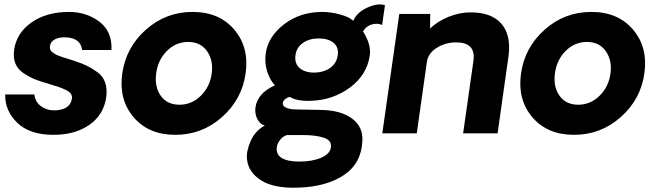

<svg xmlns="http://www.w3.org/2000/svg" viewBox="-20 -614 3026 884"><path d="M226.1 6.8Q116.2 6.8 59.1 -49.1Q2 -105 3.9 -179.2H138.2Q142.1 -143.1 171.1 -123.5Q200.2 -104 236.8 -106Q302.7 -109.9 311 -159.2Q313 -172.4 306.4 -182.1Q299.8 -191.9 282 -200.4Q264.2 -209 250.5 -213.4Q236.8 -217.8 207 -227.1Q168 -238.3 144 -247.6Q120.1 -256.8 91.6 -274.9Q63 -293 51.5 -320.1Q40 -347.2 44.9 -383.8Q56.2 -462.9 125.5 -511Q194.8 -559.1 297.9 -559.1Q377.9 -559.1 437.5 -514.2Q497.1 -469.2 493.2 -383.8H357.9Q352.1 -438 285.2 -441.9Q254.4 -443.8 233.6 -433.3Q212.9 -422.9 210 -401.9Q209 -394 210.9 -387.5Q212.9 -380.9 219 -375.5Q225.1 -370.1 231 -366.5Q236.8 -362.8 249 -357.9Q261.2 -353 269 -350.6Q276.9 -348.1 293.5 -343Q310.1 -337.9 318.8 -335Q356 -322.8 378.9 -311.8Q401.9 -300.8 428 -282Q454.1 -263.2 464.1 -234.1Q474.1 -205.1 469.2 -167Q458 -85.9 392.1 -39.6Q326.2 6.8 226.1 6.8Z M1001.7 -74.5Q909.7 6.8 786.9 6.8Q664.1 6.8 595 -74.5Q525.9 -155.8 543 -275.9Q560.1 -396 651.9 -477.5Q743.7 -559.1 866.7 -559.1Q989.7 -559.1 1058.8 -477.5Q1127.9 -396 1110.8 -275.9Q1093.8 -155.8 1001.7 -74.5ZM806.6 -131.8Q862.8 -131.8 904.8 -173.3Q946.8 -214.8 954.8 -275.9Q962.9 -336.9 932.9 -378.9Q902.8 -420.9 846.7 -420.9Q789.6 -420.9 748.3 -379.4Q707 -337.9 699 -275.9Q690.9 -213.9 720.2 -172.9Q749.5 -131.8 806.6 -131.8Z M1352.5 250Q1240.7 253.9 1181.6 216.1Q1122.6 178.2 1117.2 118.2Q1113.3 81.1 1134.8 33.9Q1156.2 -13.2 1199.2 -36.1Q1176.3 -42 1164.3 -66.9Q1152.3 -91.8 1156.2 -120.1Q1166 -185.1 1245.6 -221.2Q1223.6 -244.1 1210.4 -284.2Q1197.3 -324.2 1203.6 -369.1Q1214.8 -446.3 1288.6 -502.7Q1362.3 -559.1 1464.4 -559.1Q1501.5 -559.1 1544.9 -547.6Q1588.4 -536.1 1606.4 -518.1Q1623.5 -558.1 1672.4 -579.6Q1721.2 -601.1 1752.4 -589.8Q1743.7 -524.9 1739.3 -499Q1719.2 -508.8 1692.4 -501.5Q1665.5 -494.1 1651.4 -469.2Q1689.5 -410.2 1682.6 -358.9Q1669.4 -269 1591.8 -211.4Q1514.2 -153.8 1413.6 -149.9Q1348.6 -147 1313.5 -168Q1297.4 -163.1 1288.8 -153.6Q1280.3 -144 1282.2 -134.8Q1287.1 -109.9 1352.5 -109.9L1459.5 -107.9Q1550.3 -106 1601.3 -67.9Q1652.3 -29.8 1648.4 35.2Q1643.6 139.2 1562.5 192.6Q1481.4 246.1 1352.5 250ZM1535.2 -360.8Q1540 -397 1515.6 -417Q1491.2 -437 1447.3 -437Q1404.3 -437 1374.8 -416.5Q1345.2 -396 1340.3 -358.9Q1335.4 -321.8 1359.4 -300.8Q1383.3 -279.8 1425.3 -279.8Q1469.2 -279.8 1499.8 -301.3Q1530.3 -322.8 1535.2 -360.8ZM1503.4 64.9Q1508.3 32.7 1471.4 20.3Q1434.6 7.8 1375.5 7.8H1301.3Q1283.2 12.7 1269.8 29.8Q1256.3 46.9 1254.4 64.9Q1250.5 97.2 1277.3 113.5Q1304.2 129.9 1358.4 129.9Q1417.5 129.9 1458.5 112.3Q1499.5 94.7 1503.4 64.9Z M2147 -557.1Q2243.2 -557.1 2288.6 -504.6Q2334 -452.1 2321.3 -356L2271 0H2112.3L2160.2 -336.9Q2169.9 -418.9 2080.1 -418.9Q2031.2 -418.9 1991.2 -394Q1951.2 -369.1 1945.3 -328.1L1898.9 0H1740.2L1818.4 -549.8H1960.9L1960 -482.9Q1996.1 -517.1 2046.6 -537.1Q2097.2 -557.1 2147 -557.1Z M2837.6 -74.5Q2745.6 6.8 2622.8 6.8Q2500 6.8 2430.9 -74.5Q2361.8 -155.8 2378.9 -275.9Q2396 -396 2487.8 -477.5Q2579.6 -559.1 2702.6 -559.1Q2825.7 -559.1 2894.8 -477.5Q2963.9 -396 2946.8 -275.9Q2929.7 -155.8 2837.6 -74.5ZM2642.6 -131.8Q2698.7 -131.8 2740.7 -173.3Q2782.7 -214.8 2790.8 -275.9Q2798.8 -336.9 2768.8 -378.9Q2738.8 -420.9 2682.6 -420.9Q2625.5 -420.9 2584.2 -379.4Q2543 -337.9 2534.9 -275.9Q2526.9 -213.9 2556.2 -172.9Q2585.4 -131.8 2642.6 -131.8Z"/></svg>

Font: Oakes Grotesk
Style: Bold Italic
Weight: 700
Designer: Samuel Oakes
Foundry: Samuel Oakes
Version: Version 1.0 | wf-rip DC20170320